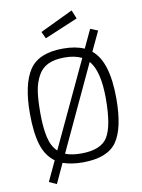

<svg xmlns="http://www.w3.org/2000/svg" viewBox="-109 -1001 881 1188"><g transform="rotate(-10 332.0 -407.0)"><path d="M332 10Q261 10 207 -9L150 114L103 93L162 -33Q107 -73 84 -148.5Q61 -224 61 -344Q61 -527 120 -616Q179 -705 332 -705Q411 -705 465 -681L519 -796L566 -777L508 -654Q604 -577 604 -344Q604 -156 545.5 -73Q487 10 332 10ZM165 -569Q142 -528 133.5 -475Q125 -422 125 -334Q125 -246 138.5 -185Q152 -124 188 -90L440 -627Q396 -649 332.5 -649Q269 -649 228 -629.5Q187 -610 165 -569ZM332 -46Q456 -46 498 -114Q540 -182 540 -355Q540 -528 481 -595L232 -62Q271 -46 332 -46ZM219 -829 426 -928 448 -874 239 -786Z"/></g></svg>

Font: Titillium Web[RUS by Daymarius]
Style: Regular
Weight: 300
Designer: Cyrillization by Daymarius
Foundry: Cyrillization by Daymarius
Version: Version 1.002 September 12, 2018